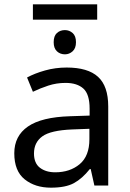

<svg xmlns="http://www.w3.org/2000/svg" viewBox="-20 -857 601 887"><path d="M429 -837V-766H132V-837ZM280 -718Q300 -718 315.5 -704.5Q331 -691 331 -662Q331 -634 315.5 -620Q300 -606 280 -606Q258 -606 243 -620Q228 -634 228 -662Q228 -691 243 -704.5Q258 -718 280 -718ZM288 -545Q386 -545 433 -502Q480 -459 480 -365V0H416L399 -76H395Q360 -32 321.5 -11Q283 10 215 10Q142 10 94 -28.5Q46 -67 46 -149Q46 -229 109 -272.5Q172 -316 303 -320L394 -323V-355Q394 -422 365 -448Q336 -474 283 -474Q241 -474 203 -461.5Q165 -449 132 -433L105 -499Q140 -518 188 -531.5Q236 -545 288 -545ZM314 -259Q214 -255 175.5 -227Q137 -199 137 -148Q137 -103 164.5 -82Q192 -61 235 -61Q303 -61 348 -98.5Q393 -136 393 -214V-262Z"/></svg>

Font: TSCustom
Style: Regular
Weight: 400
Designer: Monotype Design Team
Foundry: Monotype Imaging Inc.
Version: Version 2.004; ttfautohint (v1.8.3) -l 8 -r 50 -G 200 -x 14 